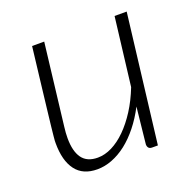

<svg xmlns="http://www.w3.org/2000/svg" viewBox="-96 -596 704 700"><g transform="rotate(-20 255.5 -246.0)"><path d="M144.5 -497.5 107 -181Q104 -157.5 104 -137.5Q104 -86.5 123.2 -59.8Q142.5 -33 184 -33Q211.5 -33 239.5 -47Q267.5 -61 294 -87.2Q320.5 -113.5 344 -150.2Q367.5 -187 385.5 -233L417.5 -497.5H464.5L404.5 0H382.5Q373 0 368.8 -5Q364.5 -10 364.5 -18.5L379.5 -160Q359 -120.5 334.2 -89.5Q309.5 -58.5 282.2 -37.2Q255 -16 226 -4.8Q197 6.5 168 6.5Q112.5 6.5 84.8 -30.2Q57 -67 57 -135Q57 -139.5 57.2 -144.8Q57.5 -150 58.8 -162.8Q60 -175.5 62.5 -198Q65 -220.5 69.5 -259.2Q74 -298 80.8 -356Q87.5 -414 97.5 -497.5Z"/></g></svg>

Font: Lato Light
Style: Italic
Weight: 300
Italic angle: -7°
Designer: Lukasz Dziedzic
Foundry: Lukasz Dziedzic
Version: Version 1.104; Western+Polish opensource